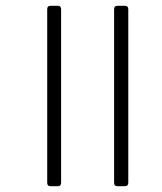

<svg xmlns="http://www.w3.org/2000/svg" viewBox="-20 -643 558 663"><path d="M374 -12V-611Q374 -623 386 -623H411Q423 -623 423 -611V-12Q423 0 411 0H386Q374 0 374 -12ZM143 -12V-611Q143 -623 154 -623H180Q191 -623 191 -611V-12Q191 0 180 0H154Q143 0 143 -12Z"/></svg>

Font: Rajdhani
Style: Regular
Weight: 400
Designer: Satya Rajpurohit, Jyotish Sonowal
Foundry: Indian Type Foundry
Version: Version 1.201 February 1, 2022